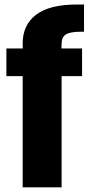

<svg xmlns="http://www.w3.org/2000/svg" viewBox="-20 -806 392 826"><path d="M77.5 0V-478.5H7.5V-597.5H78L77.5 -618.5Q77.5 -698.5 135 -742.5Q192.5 -786.5 309.5 -786.5H341.5V-669.5H328.5Q281.5 -669.5 263.2 -657.8Q245 -646 245 -618L244.5 -597.5H333V-478.5H245V0Z"/></svg>

Font: Anybody Condensed ExtraBold
Style: Regular
Weight: 800
Width: 3
Designer: Tyler Finck
Foundry: Etcetera Type Company
Version: Version 1.010; ttfautohint (v1.8.3) -l 8 -r 50 -G 200 -x 14 